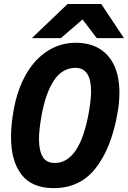

<svg xmlns="http://www.w3.org/2000/svg" viewBox="-20 -956 660 992"><path d="M37 -248Q37 -310.5 50 -384.5Q69.5 -494 115 -572.8Q160.5 -651.5 226.5 -693.2Q292.5 -735 372 -735Q442.5 -735 493 -705Q543.5 -675 570.2 -617.2Q597 -559.5 597 -477Q597 -426.5 586.5 -368Q554.5 -189 473.8 -86.5Q393 16 257.5 16Q145 16 91 -54Q37 -124 37 -248ZM439.5 -378.5Q450.5 -443 450.5 -483.5Q450.5 -605.5 370 -605.5Q302 -605.5 258.5 -540Q215 -474.5 194 -355Q181.5 -286 181.5 -236Q181.5 -179 200.2 -146.5Q219 -114 263 -114Q393 -114 439.5 -378.5ZM329.5 -935.5H503L620.5 -759H480L406.5 -855.5L294.5 -759H144.5Z"/></svg>

Font: JuliaMono ExtraBold
Style: Italic
Weight: 800
Italic angle: -9°
Monospace: yes
Designer: cormullion
Foundry: corm
Version: Version 0.057; ttfautohint (v1.8.4)